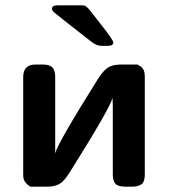

<svg xmlns="http://www.w3.org/2000/svg" viewBox="-20 -700 632 720"><path d="M67 -52V-411Q67 -458 113 -458H141Q167 -458 177 -446.5Q187 -435 187 -412V-125Q196 -163 348 -405Q368 -436 385.5 -447Q403 -458 434 -458H496Q497 -456 504 -453Q511 -450 517 -440.5Q523 -431 523 -411V-46Q523 -18 510.5 -9Q498 0 476 0H450Q434 0 423.5 -4Q413 -8 409 -16.5Q405 -25 404 -32Q403 -39 403 -50V-304Q403 -309 402.5 -318.5Q402 -328 402 -333Q393 -295 241 -53Q221 -21 203.5 -10.5Q186 0 156 0H94Q81 -8 75 -16.5Q69 -25 68 -31.5Q67 -38 67 -52ZM175 -667Q175 -680 195 -680H283Q291 -680 295 -679.5Q299 -679 304.5 -674.5Q310 -670 312 -667.5Q314 -665 323 -654Q339 -634 362 -604Q405 -549 405 -541Q405 -528 383 -528H361Q342 -528 322 -544Q185 -651 180 -656Q175 -662 175 -667Z"/></svg>

Font: CMU Sans Serif
Style: Bold
Weight: 700
Version: Version 0.7.0